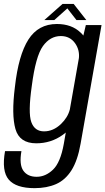

<svg xmlns="http://www.w3.org/2000/svg" viewBox="-50 -722 534 972"><path d="M125 230.5Q31 230.5 -5.8 187.2Q-42.5 144 -24.5 43H58.5Q46.5 111.5 68.2 142.2Q90 173 135.5 173Q180.5 173 218.2 137Q256 101 273 6.5L283 -51Q275.5 -45 267.5 -39Q208 3.5 133.5 3.5Q49 3.5 28.2 -68.8Q7.5 -141 25.5 -282Q43.5 -443 93.8 -521.8Q144 -600.5 238 -600.5Q312.5 -600.5 357.5 -557.5Q366 -550 372 -542L384.5 -595H464L358 5.5Q343 91 311.8 140.2Q280.5 189.5 233.8 210Q187 230.5 125 230.5ZM349.5 -428.5Q353.5 -469.5 330.5 -502.5Q304.5 -539.5 258 -539.5Q204 -539.5 167.2 -488.5Q130.5 -437.5 111 -287.5Q91.5 -151 108.5 -104Q125.5 -57 173 -57Q219.5 -57 258.5 -94Q293 -127 303.5 -167.5ZM174.5 -620.5 266.5 -702H323L387 -620.5H337L291 -679.5L225 -620.5Z"/></svg>

Font: Anybody
Style: Italic
Weight: 400
Italic angle: -10°
Designer: Tyler Finck
Foundry: Etcetera Type Company
Version: Version 1.010; ttfautohint (v1.8.3) -l 8 -r 50 -G 200 -x 14 